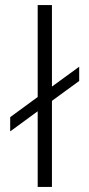

<svg xmlns="http://www.w3.org/2000/svg" viewBox="-20 -734 351 754"><path d="M291 -416 184 -338V0H128V-297L20 -218V-274L128 -353V-714H184V-394L291 -472Z"/></svg>

Font: Chakra Petch Light
Style: Regular
Weight: 300
Designer: Katatrad Aksorn Co.,Ltd.
Foundry: Cadson Demak Co.,Ltd.
Version: Version 1.000; ttfautohint (v1.6)